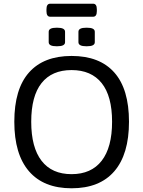

<svg xmlns="http://www.w3.org/2000/svg" viewBox="-20 -1007 771 1033"><path d="M365 6Q215 6 136 -85.5Q57 -177 57 -352Q57 -528 136 -617Q215 -706 365 -706Q516 -706 595 -617Q674 -528 674 -352Q674 -177 595 -85.5Q516 6 365 6ZM365 -70Q471 -70 527 -142Q583 -214 583 -352Q583 -490 527 -560Q471 -630 365 -630Q259 -630 203.5 -560Q148 -490 148 -352Q148 -214 203.5 -142Q259 -70 365 -70ZM446 -758Q423 -758 412.5 -763.5Q402 -769 402 -780V-836Q402 -847 412.5 -852.5Q423 -858 446 -858Q469 -858 479.5 -852.5Q490 -847 490 -836V-780Q490 -769 479.5 -763.5Q469 -758 446 -758ZM286 -758Q263 -758 252.5 -763.5Q242 -769 242 -780V-836Q242 -847 252.5 -852.5Q263 -858 286 -858Q309 -858 319.5 -852.5Q330 -847 330 -836V-780Q330 -769 319.5 -763.5Q309 -758 286 -758ZM250 -917Q230 -917 230 -947V-957Q230 -987 250 -987H481Q501 -987 501 -957V-947Q501 -917 481 -917Z"/></svg>

Font: Asap
Style: Regular
Weight: 400
Designer: Pablo Cosgaya
Foundry: Omnibus-Type
Version: Version 3.001